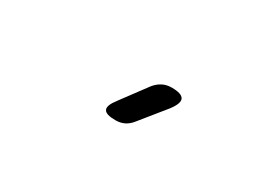

<svg xmlns="http://www.w3.org/2000/svg" viewBox="-22 -1073 644 476"><g transform="rotate(30 300.0 -835.0)"><path d="M299 -765Q271 -765 266 -775.5Q261 -786 278 -808L333 -882Q342 -893 353.5 -899Q365 -905 380 -905Q408 -905 414 -894Q420 -883 402 -859L343 -786Q335 -776 324 -770.5Q313 -765 299 -765Z"/></g></svg>

Font: Maple Mono NL Light
Style: Regular
Weight: 300
Monospace: yes
Designer: subframe7536
Version: Version 7.000